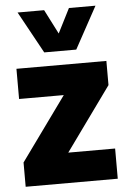

<svg xmlns="http://www.w3.org/2000/svg" viewBox="-56 -849 586 890"><g transform="rotate(-5 237.0 -404.0)"><path d="M237.5 -140.5H455.5V0H27V-113L240 -408H32V-548.5H450.5V-436ZM299 -808H422.5L316 -613H167L60 -808H183.5L241.5 -694.5Z"/></g></svg>

Font: Encode Sans Semi Condensed ExBd
Style: Regular
Weight: 800
Width: 4
Designer: Multiple Designers
Foundry: Impallari Type
Version: Version 2.000